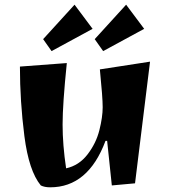

<svg xmlns="http://www.w3.org/2000/svg" viewBox="-20 -776 730 819"><path d="M406 -480 620 -513 556 6 457 15 437 -175H430Q356 23 194 23Q170 23 154 15Q103 -47 84 -195.5Q65 -344 65 -492L265 -507Q247 -332 247 -245Q247 -158 262 -58Q317 -70 353.5 -117.5Q390 -165 404 -221Q418 -277 418 -318.5Q418 -360 406 -480ZM164 -609 298 -756 375 -653 200 -558ZM384 -609 518 -756 595 -653 420 -558Z"/></svg>

Font: Joti One
Style: Regular
Weight: 400
Designer: Eduardo Rodriguez Tunni
Foundry: Eduardo Rodriguez Tunni
Version: Version 1.001